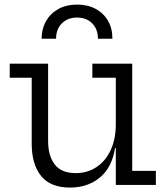

<svg xmlns="http://www.w3.org/2000/svg" viewBox="-20 -812 732 843"><path d="M488.5 -470.6H385.5V-532.5H560.5V-61.9H664.3V0H488.5ZM191.2 -532.5V-192.9Q191.2 -127.6 220.4 -89.8Q249.5 -51.9 312.4 -51.9Q362.9 -51.9 402.8 -77.8Q442.7 -103.7 465.6 -152.2Q488.5 -200.6 488.5 -268.5L505.9 -161.9H485.2Q471.6 -76.2 418.2 -32.3Q364.8 11.6 287.6 11.6Q201.6 11.6 160.4 -39.5Q119.2 -90.6 119.2 -181.1V-470.6H22.7V-532.5ZM473.5 -642Q473.8 -686.7 454.4 -720.4Q435 -754.2 400 -773Q365 -791.9 318.1 -791.9Q271.9 -791.9 237 -772.9Q202.1 -753.9 182.6 -720.1Q163.1 -686.4 162.7 -642H226.2Q226.2 -683.9 251.7 -709.4Q277.2 -734.9 318.1 -734.9Q359.5 -734.9 384.7 -709.4Q410 -683.9 410 -642Z"/></svg>

Font: Hepta Slab ExtraLight
Style: Regular
Weight: 200
Designer: Michael LaGattuta
Foundry: Michael LaGattuta
Version: Version 1.100